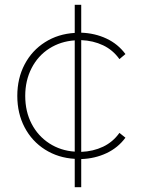

<svg xmlns="http://www.w3.org/2000/svg" viewBox="-20 -659 589 799"><path d="M477 -106 502 -86Q471 -44 423 -21.5Q375 1 318 3V120H291V2Q222 -2 167.5 -36.5Q113 -71 82.5 -129Q52 -187 52 -260Q52 -333 82.5 -391Q113 -449 167.5 -483.5Q222 -518 291 -522V-639H318V-523Q375 -521 423 -498.5Q471 -476 502 -434L477 -413Q450 -451 409 -470.5Q368 -490 318 -492V-27Q368 -29 409 -48.5Q450 -68 477 -106ZM291 -28V-491Q232 -487 185 -457Q138 -427 111.5 -375.5Q85 -324 85 -260Q85 -195 111.5 -144Q138 -93 185 -62.5Q232 -32 291 -28Z"/></svg>

Font: Montserrat Alternates ExLight
Style: Regular
Weight: 275
Designer: Julieta Ulanovsky
Foundry: Julieta Ulanovsky
Version: Version 7.200